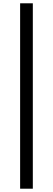

<svg xmlns="http://www.w3.org/2000/svg" viewBox="-20 -863 321 1164"><path d="M102 281H179V-843H102Z"/></svg>

Font: Noto Sans T Chinese Medium
Style: Regular
Weight: 500
Designer: Ryoko NISHIZUKA (kana & ideographs); Paul D. Hunt (Latin, Greek & Cyrillic); Wenlong ZHANG (bopomofo); Sandoll Communica
Foundry: Adobe Systems Incorporated
Version: Version 1.000;PS 1;hotconv 1.0.78;makeotf.lib2.5.61930